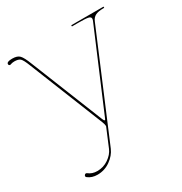

<svg xmlns="http://www.w3.org/2000/svg" viewBox="-178 -893 970 1026"><g transform="rotate(-30 307.5 -380.0)"><path d="M8.8 -749Q8.8 -763.2 43 -763.2Q74.2 -763.2 88.1 -748.5Q102.1 -733.9 119.6 -688.5L297.4 -245.1Q302.7 -230.5 307.1 -230.5Q309.6 -230.5 311 -233.2Q312.5 -235.8 316.4 -245.6L516.6 -718.3Q521 -727.5 521 -734.4Q521 -745.6 505.1 -749Q489.3 -752.4 445.8 -752.4H405.8V-759.8H605V-752.4H599.6Q568.4 -752.4 551 -743.9Q533.7 -735.4 525.4 -715.3L258.8 -82.5Q244.1 -48.3 208.5 -22.9Q172.9 2.4 128.9 2.4Q94.2 2.4 70.8 -16.1Q66.4 -19 66.4 -23.9Q66.4 -27.8 69.8 -31.5Q73.2 -35.2 77.1 -35.2Q80.6 -35.2 84 -32.7Q106 -15.1 137.7 -15.1Q175.8 -15.1 206.8 -36.4Q237.8 -57.6 250 -86.4L296.9 -198.2Q297.4 -199.2 297.4 -201.7Q297.4 -210.9 290 -229.5L107.4 -685.5Q92.3 -724.6 81.3 -734.6Q70.3 -744.6 45.4 -744.6Q33.7 -744.6 22 -740.7Q19 -739.3 18.6 -739.3Q8.8 -739.3 8.8 -749Z"/></g></svg>

Font: Znikomit
Style: Regular
Weight: 100
Designer: gluk
Foundry: gluk
Version: Version 0.53